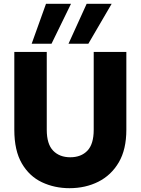

<svg xmlns="http://www.w3.org/2000/svg" viewBox="-20 -979 737 1006"><path d="M55 0ZM55 0ZM344 7Q266 7 200 -24Q134 -55 94.5 -122.5Q55 -190 55 -299V-707H225V-299Q225 -224 258.5 -189.5Q292 -155 348 -155Q405 -155 438 -189.5Q471 -224 471 -299V-707H642V-299Q642 -196 602.5 -128.5Q563 -61 495.5 -27Q428 7 344 7ZM250 -750H146L221 -959H352ZM443 -750H339L434 -959H565Z"/></svg>

Font: Ulagadi Sans
Style: Bold
Weight: 700
Designer: Ninad Kale (Devanagari), Jonny Pinhorn (Latin)
Foundry: Indian Type Foundry
Version: Version 3.01;March 29, 2020;FontCreator 12.0.0.2522 64-bit; 